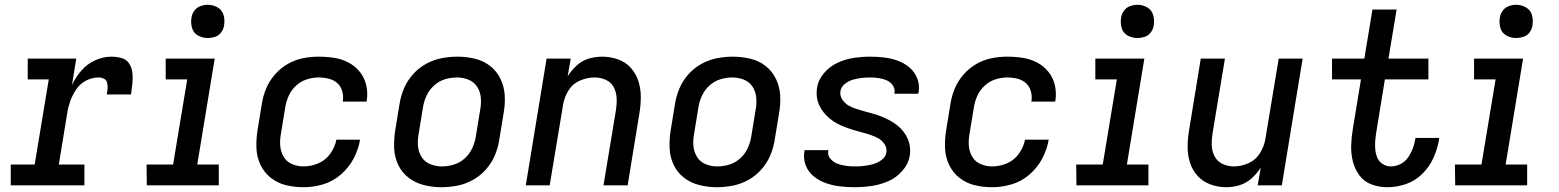

<svg xmlns="http://www.w3.org/2000/svg" viewBox="-20 -775 6520 803"><path d="M25 0H333V-87H226L261 -301Q265 -327 274 -352.5Q283 -378 299 -401.5Q315 -425 340 -438Q365 -451 392 -451Q404 -451 414.5 -446Q425 -441 428 -429Q431 -417 430 -405Q429 -393 427 -380H528Q531 -403 533.5 -425Q536 -447 534 -468.5Q532 -490 521 -508Q510 -526 489 -532Q468 -538 446 -538Q412 -538 378.5 -523Q345 -508 320.5 -480Q296 -452 281 -419L299 -530H96V-443H184L125 -87H25Z M594 0H895V-87H805L878 -530H673V-443H763L704 -87H593ZM849 -616Q864 -616 879.5 -621Q895 -626 905 -639.5Q915 -653 917 -668Q921 -691 915 -712Q909 -733 890 -744Q871 -755 849 -755Q834 -755 818.5 -749.5Q803 -744 793 -730.5Q783 -717 781 -702Q777 -680 783 -658.5Q789 -637 808 -626.5Q827 -616 849 -616Z M1250 8Q1290 8 1331 -4Q1372 -16 1405.5 -45Q1439 -74 1459 -112Q1479 -150 1486 -191H1387Q1381 -160 1361.5 -132.5Q1342 -105 1311.5 -92Q1281 -79 1250 -79Q1225 -79 1202 -88.5Q1179 -98 1166.5 -119Q1154 -140 1152 -165Q1150 -190 1155 -216L1173 -326Q1177 -351 1187.5 -374.5Q1198 -398 1218 -416.5Q1238 -435 1263 -443Q1288 -451 1312 -451Q1334 -451 1354.5 -446Q1375 -441 1390 -428Q1405 -415 1411 -394.5Q1417 -374 1414 -353Q1414 -351 1413 -350H1513L1514 -355Q1519 -388 1511.5 -419.5Q1504 -451 1484.5 -475Q1465 -499 1437.5 -513.5Q1410 -528 1378 -533Q1346 -538 1312 -538Q1280 -538 1247 -531.5Q1214 -525 1183.5 -507.5Q1153 -490 1129.5 -463Q1106 -436 1093 -404.5Q1080 -373 1075 -340L1057 -230Q1051 -192 1052.5 -155Q1054 -118 1069.5 -85.5Q1085 -53 1113 -31Q1141 -9 1176.5 -0.5Q1212 8 1250 8Z M1826 8Q1859 8 1892.5 1.5Q1926 -5 1957 -22Q1988 -39 2012 -66Q2036 -93 2049.5 -125Q2063 -157 2068 -190L2086 -300Q2093 -338 2091 -375Q2089 -412 2073.5 -444.5Q2058 -477 2030 -499Q2002 -521 1966 -529.5Q1930 -538 1893 -538Q1860 -538 1826.5 -531.5Q1793 -525 1762 -508Q1731 -491 1707 -464Q1683 -437 1669.5 -405Q1656 -373 1651 -340L1633 -230Q1627 -192 1628.5 -155Q1630 -118 1645.5 -85.5Q1661 -53 1689 -31.5Q1717 -10 1753 -1Q1789 8 1826 8ZM1828 -79Q1802 -79 1779 -88.5Q1756 -98 1743 -119Q1730 -140 1728 -165Q1726 -190 1731 -216L1749 -326Q1753 -351 1764 -375Q1775 -399 1795.5 -417.5Q1816 -436 1841 -443.5Q1866 -451 1891 -451Q1917 -451 1940 -441.5Q1963 -432 1976 -411.5Q1989 -391 1991 -365.5Q1993 -340 1988 -314L1970 -204Q1966 -179 1955 -155Q1944 -131 1923.5 -112.5Q1903 -94 1878 -86.5Q1853 -79 1828 -79Z M2179 0H2279L2335 -337Q2340 -368 2357.5 -396.5Q2375 -425 2405.5 -438Q2436 -451 2466 -451Q2492 -451 2514 -441Q2536 -431 2547 -410Q2558 -389 2559 -364Q2560 -339 2556 -314L2504 0H2605L2654 -300Q2660 -335 2660 -369.5Q2660 -404 2650 -435.5Q2640 -467 2618 -491.5Q2596 -516 2564 -527Q2532 -538 2498 -538Q2470 -538 2442.5 -530Q2415 -522 2392.5 -501.5Q2370 -481 2354 -456L2367 -530H2266Z M2978 8Q3011 8 3044.5 1.5Q3078 -5 3109 -22Q3140 -39 3164 -66Q3188 -93 3201.5 -125Q3215 -157 3220 -190L3238 -300Q3245 -338 3243 -375Q3241 -412 3225.5 -444.5Q3210 -477 3182 -499Q3154 -521 3118 -529.5Q3082 -538 3045 -538Q3012 -538 2978.5 -531.5Q2945 -525 2914 -508Q2883 -491 2859 -464Q2835 -437 2821.5 -405Q2808 -373 2803 -340L2785 -230Q2779 -192 2780.5 -155Q2782 -118 2797.5 -85.5Q2813 -53 2841 -31.5Q2869 -10 2905 -1Q2941 8 2978 8ZM2980 -79Q2954 -79 2931 -88.5Q2908 -98 2895 -119Q2882 -140 2880 -165Q2878 -190 2883 -216L2901 -326Q2905 -351 2916 -375Q2927 -399 2947.5 -417.5Q2968 -436 2993 -443.5Q3018 -451 3043 -451Q3069 -451 3092 -441.5Q3115 -432 3128 -411.5Q3141 -391 3143 -365.5Q3145 -340 3140 -314L3122 -204Q3118 -179 3107 -155Q3096 -131 3075.5 -112.5Q3055 -94 3030 -86.5Q3005 -79 2980 -79Z M3555 8Q3589 8 3624 3Q3659 -2 3693.5 -16.5Q3728 -31 3753.5 -60Q3779 -89 3785 -124Q3788 -143 3785.5 -161.5Q3783 -180 3775.5 -196.5Q3768 -213 3756.5 -227Q3745 -241 3731 -252Q3717 -263 3701 -271.5Q3685 -280 3668 -287Q3651 -294 3633 -299Q3615 -304 3597 -309Q3579 -314 3561.5 -319.5Q3544 -325 3528.5 -334Q3513 -343 3502.5 -359Q3492 -375 3495 -394Q3498 -412 3514 -424.5Q3530 -437 3548 -442Q3566 -447 3583.5 -449Q3601 -451 3619 -451Q3637 -451 3654.5 -448.5Q3672 -446 3687.5 -439.5Q3703 -433 3713.5 -418.5Q3724 -404 3721 -386Q3721 -385 3721 -383H3820Q3821 -387 3822 -390Q3827 -420 3816 -447.5Q3805 -475 3783.5 -493Q3762 -511 3735 -521Q3708 -531 3678.5 -534.5Q3649 -538 3619 -538Q3585 -538 3551 -533Q3517 -528 3484 -513Q3451 -498 3426.5 -469.5Q3402 -441 3397 -407Q3394 -388 3396.5 -369Q3399 -350 3407 -333.5Q3415 -317 3426 -303.5Q3437 -290 3451 -278.5Q3465 -267 3481 -258.5Q3497 -250 3514 -243.5Q3531 -237 3549 -231.5Q3567 -226 3584.5 -221.5Q3602 -217 3620 -211Q3638 -205 3653.5 -196.5Q3669 -188 3679.5 -172Q3690 -156 3687 -137Q3684 -118 3666.5 -105.5Q3649 -93 3630 -88Q3611 -83 3592.5 -81Q3574 -79 3555 -79Q3536 -79 3517.5 -81.5Q3499 -84 3482 -90.5Q3465 -97 3453 -111Q3441 -125 3444 -144V-147H3345Q3344 -143 3344 -140Q3339 -109 3350.5 -81.5Q3362 -54 3385 -36Q3408 -18 3436 -8.5Q3464 1 3494 4.5Q3524 8 3555 8Z M4130 8Q4170 8 4211 -4Q4252 -16 4285.5 -45Q4319 -74 4339 -112Q4359 -150 4366 -191H4267Q4261 -160 4241.5 -132.5Q4222 -105 4191.5 -92Q4161 -79 4130 -79Q4105 -79 4082 -88.5Q4059 -98 4046.5 -119Q4034 -140 4032 -165Q4030 -190 4035 -216L4053 -326Q4057 -351 4067.5 -374.5Q4078 -398 4098 -416.5Q4118 -435 4143 -443Q4168 -451 4192 -451Q4214 -451 4234.5 -446Q4255 -441 4270 -428Q4285 -415 4291 -394.5Q4297 -374 4294 -353Q4294 -351 4293 -350H4393L4394 -355Q4399 -388 4391.5 -419.5Q4384 -451 4364.5 -475Q4345 -499 4317.5 -513.5Q4290 -528 4258 -533Q4226 -538 4192 -538Q4160 -538 4127 -531.5Q4094 -525 4063.5 -507.5Q4033 -490 4009.5 -463Q3986 -436 3973 -404.5Q3960 -373 3955 -340L3937 -230Q3931 -192 3932.5 -155Q3934 -118 3949.5 -85.5Q3965 -53 3993 -31Q4021 -9 4056.5 -0.5Q4092 8 4130 8Z M4482 0H4783V-87H4693L4766 -530H4561V-443H4651L4592 -87H4481ZM4737 -616Q4752 -616 4767.5 -621Q4783 -626 4793 -639.5Q4803 -653 4805 -668Q4809 -691 4803 -712Q4797 -733 4778 -744Q4759 -755 4737 -755Q4722 -755 4706.5 -749.5Q4691 -744 4681 -730.5Q4671 -717 4669 -702Q4665 -680 4671 -658.5Q4677 -637 4696 -626.5Q4715 -616 4737 -616Z M5109 8Q5137 8 5164.5 -0.5Q5192 -9 5214.5 -29Q5237 -49 5253 -74L5240 0H5341L5428 -530H5328L5272 -193Q5267 -163 5249.5 -134.5Q5232 -106 5201.5 -92.5Q5171 -79 5141 -79Q5116 -79 5094 -89Q5072 -99 5060.5 -120Q5049 -141 5048 -166Q5047 -191 5051 -216L5103 -530H5002L4953 -230Q4947 -195 4947 -160.5Q4947 -126 4957 -94.5Q4967 -63 4989 -39Q5011 -15 5043 -3.5Q5075 8 5109 8Z M5782 8Q5821 8 5859.5 -5Q5898 -18 5928 -47.5Q5958 -77 5974.5 -113.5Q5991 -150 5998 -188L5999 -198H5900L5899 -193Q5896 -173 5888.5 -153.5Q5881 -134 5868.5 -116Q5856 -98 5836.5 -88.5Q5817 -79 5797 -79Q5779 -79 5763.5 -88.5Q5748 -98 5741 -114Q5734 -130 5732 -148Q5730 -166 5731.5 -184.5Q5733 -203 5736 -222L5772 -443H5954V-530H5787L5821 -735H5720L5686 -530H5551V-443H5672L5638 -236Q5632 -201 5631 -166.5Q5630 -132 5638 -100Q5646 -68 5665.5 -41.5Q5685 -15 5716.5 -3.5Q5748 8 5782 8Z M6066 0H6367V-87H6277L6350 -530H6145V-443H6235L6176 -87H6065ZM6321 -616Q6336 -616 6351.5 -621Q6367 -626 6377 -639.5Q6387 -653 6389 -668Q6393 -691 6387 -712Q6381 -733 6362 -744Q6343 -755 6321 -755Q6306 -755 6290.5 -749.5Q6275 -744 6265 -730.5Q6255 -717 6253 -702Q6249 -680 6255 -658.5Q6261 -637 6280 -626.5Q6299 -616 6321 -616Z"/></svg>

Font: Iosevka Sparkle Medium Oblique
Style: Regular
Weight: 500
Italic angle: -9°
Designer: Belleve Invis
Foundry: Belleve Invis
Version: Version 4.5.0; ttfautohint (v1.8.3)